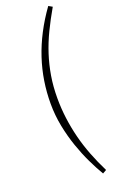

<svg xmlns="http://www.w3.org/2000/svg" viewBox="-190 -851 672 1102"><g transform="rotate(-20 146.5 -300.5)"><path d="M88 -274Q88 -343 98.5 -410.5Q109 -478 131 -544.5Q153 -611 187 -676.5Q221 -742 267 -806L290 -793Q253 -729 224 -669Q195 -609 175.5 -548.5Q156 -488 145.5 -424.5Q135 -361 135 -291Q135 -228 143 -167Q151 -106 166 -46.5Q181 13 204 72.5Q227 132 257 192L234 205Q209 163 183.5 110Q158 57 136.5 -5Q115 -67 101.5 -135Q88 -203 88 -274Z"/></g></svg>

Font: Literata ExtraLight
Style: Italic
Weight: 250
Italic angle: -2°
Designer: Latin by Veronika Burian and Jose Scaglione. Greek by Irene Vlachou. Cyrillic by Vera Evstafieva
Foundry: TypeTogether
Version: Version 3.002